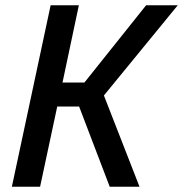

<svg xmlns="http://www.w3.org/2000/svg" viewBox="-20 -708 694 728"><path d="M25 0 172 -688H279L217 -395H300L534 -688H654L374 -346L509 0H396L280 -304H197L132 0Z"/></svg>

Font: Saira SemiCondensed Medium
Style: Italic
Weight: 500
Width: 4
Italic angle: -12°
Designer: Hector Gatti with collaboration of the Omnibus-Type team
Foundry: Omnibus-Type
Version: Version 1.101